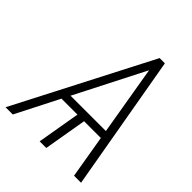

<svg xmlns="http://www.w3.org/2000/svg" viewBox="-265 -850 972 972"><g transform="rotate(45 221.0 -364.0)"><path d="M427.7 0 388.7 -231H268.6L229 0H181.6L221.2 -231H106.9L-10.7 0H-62.5L313 -727.5H350.6L478 0ZM381.8 -273.9 318.8 -646 128.9 -273.9Z"/></g></svg>

Font: Inter Display Extra Light
Style: Italic
Weight: 200
Italic angle: -9.39999°
Designer: Rasmus Andersson
Foundry: rsms
Version: Version 4.000;git-4fc901f